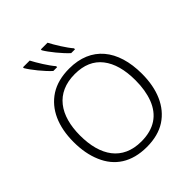

<svg xmlns="http://www.w3.org/2000/svg" viewBox="-255 -1108 1277 1277"><g transform="rotate(-45 384.0 -469.0)"><path d="M343.8 -948.2V-939.9C367.2 -899.4 426.3 -826.7 468.8 -788.1H504.9V-797.4C473.1 -833.5 428.7 -905.8 406.7 -948.2ZM175.8 -948.2V-939.9C199.2 -899.4 258.3 -826.7 300.8 -788.1H336.9V-797.4C305.2 -833.5 260.7 -905.8 238.8 -948.2ZM705.1 -357.9C705.1 -585.4 592.8 -725.1 387.2 -725.1C315.4 -725.1 255.9 -709.5 207.5 -678.7C110.8 -616.2 62 -503.9 62 -358.9C62 -286.1 73.7 -222.2 97.7 -166.5C144.5 -55.2 239.7 9.8 383.8 9.8C454.6 9.8 514.2 -5.9 561.5 -36.6C656.7 -98.6 705.1 -212.9 705.1 -357.9ZM123 -358.9C123 -546.9 208 -672.9 387.2 -672.9C472.7 -672.9 536.6 -645 579.6 -589.8C622.6 -534.7 644 -457 644 -357.9C644 -294.9 634.8 -239.3 616.7 -191.9C579.6 -96.2 504.4 -42 383.8 -42C205.6 -42 123 -168.9 123 -358.9Z"/></g></svg>

Font: Noto Reveo Sans
Style: Regular
Weight: 300
Designer: Monotype Design Team
Foundry: Monotype Imaging Inc.
Version: Version 2.007